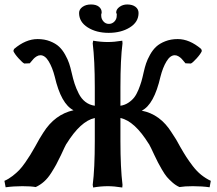

<svg xmlns="http://www.w3.org/2000/svg" viewBox="-32 -833 970 859"><path d="M392.1 -359.9V-442.9Q392.1 -563 382.8 -639.2L384.8 -650.9Q418.9 -645 450.2 -645Q479 -645 515.1 -650.9L516.1 -639.2Q506.8 -568.8 506.8 -442.9V-359.9Q526.4 -362.8 542.2 -373.3Q558.1 -383.8 568.4 -397Q578.6 -410.2 587.2 -430.9Q595.7 -451.7 600.6 -468.5Q605.5 -485.4 610.8 -509.8Q615.7 -531.7 621.6 -549.3Q627.4 -566.9 639.4 -588.4Q651.4 -609.9 667 -624.3Q682.6 -638.7 707.5 -648.4Q732.4 -658.2 763.2 -658.2Q815.9 -658.2 868.2 -613.8L871.1 -605Q866.2 -592.3 847.7 -571.8Q829.1 -551.3 821.8 -548.8L797.9 -549.8Q785.6 -564.5 780.8 -569.8Q775.9 -575.2 767.3 -580.6Q758.8 -585.9 750 -585.9Q729.5 -585.9 712.9 -558.3Q696.3 -530.8 686 -490.2Q657.2 -364.7 602.1 -337.9Q685.1 -321.8 735.8 -240.2Q757.3 -209 773.9 -176.8Q790.5 -147.9 801.5 -130.9Q812.5 -113.8 830.1 -90.6Q847.7 -67.4 867.9 -51Q888.2 -34.7 911.1 -23.9L905.8 4.9Q872.6 0 831.1 0Q793.9 0 771 3.9Q754.4 -3.4 739.3 -16.8Q724.1 -30.3 714.6 -41.5Q705.1 -52.7 692.1 -75Q679.2 -97.2 674.8 -106.2Q670.4 -115.2 658.2 -140.1Q642.6 -174.3 633.8 -189.9V-189Q570.8 -291 506.8 -305.2V-202.1Q506.8 -82 516.1 -5.9L515.1 5.9Q479 0 450.2 0Q418.9 0 384.8 5.9L382.8 -5.9Q392.1 -78.1 392.1 -202.1V-305.2Q328.1 -291 265.1 -189V-189.9Q259.3 -179.7 241.2 -140.1Q227.1 -110.8 219.7 -97.2Q212.4 -83.5 197.3 -59.6Q182.1 -35.6 165 -20.5Q147.9 -5.4 127.9 3.9Q106.4 0 67.9 0Q28.3 0 -6.8 4.9L-12.2 -23.9Q6.8 -32.2 24.4 -45.9Q42 -59.6 54.2 -72.3Q66.4 -85 81.3 -106.4Q96.2 -127.9 103.5 -140.1Q110.8 -152.3 125 -176.8Q147 -217.8 162.1 -240.2Q213.4 -321.3 296.9 -339.8Q241.2 -367.7 212.9 -490.2Q202.6 -530.8 186 -558.3Q169.4 -585.9 148.9 -585.9Q140.1 -585.9 131.6 -580.6Q123 -575.2 118.2 -569.8Q113.3 -564.5 101.1 -549.8L77.1 -548.8Q69.8 -551.3 51.3 -571.8Q32.7 -592.3 27.8 -605L30.8 -613.8Q83 -658.2 136.2 -658.2Q167 -658.2 191.9 -648.4Q216.8 -638.7 232.2 -624.3Q247.6 -609.9 259.5 -588.4Q271.5 -566.9 277.3 -549.3Q283.2 -531.7 288.1 -509.8Q294.9 -479.5 301.8 -458.5Q308.6 -437.5 320.3 -414.3Q332 -391.1 350.1 -377.2Q368.2 -363.3 392.1 -359.9ZM587.9 -774.9Q587.9 -734.4 548.8 -710.2Q509.8 -686 454.1 -686Q398.9 -686 360.4 -710.4Q321.8 -734.9 321.8 -774.9Q321.8 -791 336.9 -802Q352.1 -813 375 -813Q397.9 -813 410.4 -803Q422.9 -793 422.9 -777.8Q422.9 -773.9 420.9 -769V-763.2Q420.9 -748.5 430.7 -737.3Q440.4 -726.1 455.1 -726.1Q469.7 -726.1 480 -736.8Q490.2 -747.6 490.2 -762.2V-769H491.2Q487.8 -774.9 487.8 -776.9Q487.8 -791.5 502.7 -802.2Q517.6 -813 537.1 -813Q560.5 -813 574.2 -802.5Q587.9 -792 587.9 -774.9Z"/></svg>

Font: Linear Smooth
Style: Bold
Weight: 700
Designer: Philipp H. Poll, Flanker
Foundry: Philipp H. Poll, reworked by Flanker
Version: Version 1.061 | FøM Fix